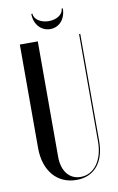

<svg xmlns="http://www.w3.org/2000/svg" viewBox="-94 -889 584 948"><g transform="rotate(-10 198.5 -415.0)"><path d="M285 -838C285 -810 253 -788 213 -788C172 -788 139 -810 139 -838H133C133 -786 167 -748 213 -748C258 -748 291 -785 291 -838ZM51 -699V-180C51 -66 114 8 211 8C301 8 354 -56 354 -162V-699H348V-160C348 -65 300 -3 234 -3C176 -3 141 -50 141 -120V-699Z"/></g></svg>

Font: Moniqa SemBd Display
Style: Regular
Weight: 600
Designer: Rajesh Rajput
Foundry: Rajesh Rajput
Version: Version 1.000